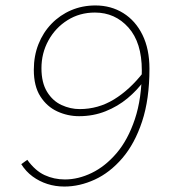

<svg xmlns="http://www.w3.org/2000/svg" viewBox="-20 -672 640 704"><path d="M216 12Q183 12 153.5 2.5Q124 -7 99.5 -25Q75 -43 58 -70L80 -86Q109 -46 143.5 -30Q178 -14 218 -14Q267 -14 316.5 -38Q366 -62 407.5 -110.5Q449 -159 474.5 -235Q500 -311 500 -414Q500 -516 451 -571Q402 -626 328 -626Q272 -626 227.5 -598Q183 -570 157.5 -523.5Q132 -477 132 -422Q132 -369 152.5 -335.5Q173 -302 205.5 -287Q238 -272 272 -272Q340 -272 398 -307.5Q456 -343 505 -406L508 -376Q483 -341 447.5 -311.5Q412 -282 367 -264Q322 -246 270 -246Q228 -246 190 -263.5Q152 -281 128 -318.5Q104 -356 104 -416Q104 -467 121 -510Q138 -553 169 -585Q200 -617 241 -634.5Q282 -652 330 -652Q387 -652 432 -624Q477 -596 502.5 -544Q528 -492 528 -420Q528 -308 501 -226.5Q474 -145 428.5 -92Q383 -39 327.5 -13.5Q272 12 216 12Z"/></svg>

Font: SourceCodeVF
Style: Italic
Weight: 200
Italic angle: -11°
Monospace: yes
Designer: Paul D. Hunt, Teo Tuominen
Foundry: Adobe
Version: Version 1.026;hotconv 1.1.0;makeotfexe 2.6.0